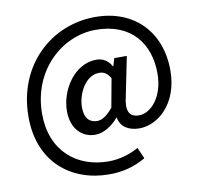

<svg xmlns="http://www.w3.org/2000/svg" viewBox="-95 -836 1163 1117"><g transform="rotate(-10 486.0 -277.0)"><path d="M462 181C541 181 611 163 678 124L649 58C601 86 536 106 471 106C284 106 137 -13 137 -233C137 -492 331 -661 528 -661C738 -661 839 -525 839 -349C839 -211 762 -127 692 -127C634 -127 614 -166 634 -248L681 -480H607L593 -434H591C571 -471 540 -489 502 -489C372 -489 282 -348 282 -223C282 -121 342 -60 422 -60C471 -60 524 -94 559 -137H561C570 -80 619 -52 681 -52C788 -52 916 -154 916 -354C916 -580 769 -735 538 -735C279 -735 56 -535 56 -229C56 41 240 181 462 181ZM446 -137C403 -137 372 -164 372 -230C372 -309 423 -411 505 -411C533 -411 552 -399 571 -368L540 -199C504 -155 474 -137 446 -137Z"/></g></svg>

Font: Noto Sans CJK SC Medium
Style: Regular
Weight: 500
Designer: Ryoko NISHIZUKA 西塚涼子 (kana, bopomofo & ideographs); Paul D. Hunt (Latin, Greek & Cyrillic); Sandoll Communications 산돌커뮤니
Foundry: Adobe
Version: Version 2.004;hotconv 1.0.118;makeotfexe 2.5.65603